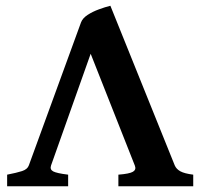

<svg xmlns="http://www.w3.org/2000/svg" viewBox="-20 -650 709 670"><path d="M393.1 0V-40.5Q432.1 -43.5 444.1 -50.8Q456.1 -58.1 450.7 -71.8L296.4 -462.4L158.2 -72.8Q153.3 -58.6 165.5 -52Q177.7 -45.4 217.8 -40.5V0H4.9V-40.5Q38.1 -46.9 56.9 -53Q75.7 -59.1 80.6 -72.8L262.7 -571.8Q268.1 -586.4 285.6 -597.9Q303.2 -609.4 325.2 -617.4Q347.2 -625.5 365.2 -629.9L589.8 -72.8Q595.2 -60.1 609.4 -52.2Q623.5 -44.4 654.3 -40.5V0Z"/></svg>

Font: Gentium Book Plus
Style: Bold
Weight: 700
Designer: Victor Gaultney, Annie Olsen, Iska Routamaa, Becca Hirsbrunner
Foundry: SIL International
Version: Version 6.101